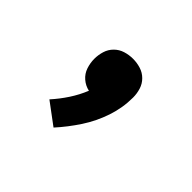

<svg xmlns="http://www.w3.org/2000/svg" viewBox="-90 -379 756 756"><g transform="rotate(45 288.0 -1.5)"><path d="M258 205Q296 163 327.5 115Q359 67 377.5 12Q396 -43 396 -100Q396 -122 389.5 -143Q383 -164 367.5 -179.5Q352 -195 331 -201.5Q310 -208 288 -208Q266 -208 245 -201.5Q224 -195 208.5 -179.5Q193 -164 186.5 -143Q180 -122 180 -100Q180 -77 187.5 -54.5Q195 -32 213 -16.5Q231 -1 254 4Q239 41 217 74.5Q195 108 168 138Z"/></g></svg>

Font: Iosevka Sparkle Heavy
Style: Regular
Weight: 900
Designer: Belleve Invis
Foundry: Belleve Invis
Version: Version 4.5.0; ttfautohint (v1.8.3)